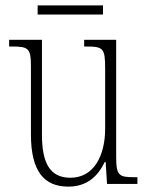

<svg xmlns="http://www.w3.org/2000/svg" viewBox="-20 -684 550 714"><path d="M120 -630H363V-664H120ZM234 10C301 10 343 -26 369 -81H373L378 0H491V-25H481C423 -25 412 -30 412 -101V-536H293V-511H300C364 -511 371 -505 371 -429V-205C371 -107 330 -23 242 -23C164 -23 136 -80 136 -184V-536H14V-511H23C84 -511 95 -506 95 -439V-184C95 -47 144 10 234 10Z"/></svg>

Font: Noto Serif Thai Condensed ExtraLight
Style: Regular
Weight: 200
Width: 3
Designer: Monotype Design Team
Foundry: Monotype Imaging Inc.
Version: Version 2.002